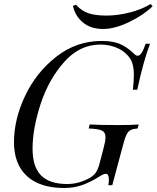

<svg xmlns="http://www.w3.org/2000/svg" viewBox="-20 -927 784 961"><path d="M430 -37Q450 -49 460 -64Q470 -79 476 -100L499 -188Q508 -221 508 -240Q508 -265 490 -273.5Q472 -282 424 -284L429 -304Q482 -301 569 -301Q638 -301 674 -304L669 -284Q645 -282 633.5 -276Q622 -270 613.5 -253.5Q605 -237 595 -198L542 0H522Q525 -12 525 -26Q525 -57 510 -57Q504 -57 496.5 -54Q489 -51 472 -40Q430 -14 389 0Q348 14 302 14Q180 14 115 -45.5Q50 -105 50 -215Q50 -331 106.5 -449Q163 -567 263.5 -644.5Q364 -722 488 -722Q548 -722 583.5 -705.5Q619 -689 652 -657Q661 -648 669 -648Q679 -648 688.5 -662Q698 -676 709 -708H731Q698 -622 667 -478H645Q650 -521 650 -553Q650 -599 636 -626Q615 -663 574 -683.5Q533 -704 482 -704Q379 -704 301.5 -617Q224 -530 183.5 -407Q143 -284 143 -182Q143 -92 185.5 -49Q228 -6 316 -6Q349 -6 378.5 -15Q408 -24 430 -37ZM734 -907 744 -896Q701 -853 628 -817.5Q555 -782 496 -782Q434 -782 395 -814.5Q356 -847 345 -898L361 -903Q387 -873 422 -861Q457 -849 513 -849Q567 -849 627.5 -864Q688 -879 734 -907Z"/></svg>

Font: Playfair Display
Style: Italic
Weight: 400
Italic angle: -14°
Designer: Claus Eggers Sørensen
Foundry: Claus Eggers Sørensen
Version: Version 1.200; ttfautohint (v1.6)